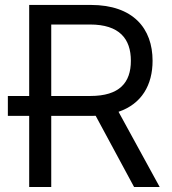

<svg xmlns="http://www.w3.org/2000/svg" viewBox="-20 -747 688 767"><path d="M96.6 0H184.7V-284.1H343.8C350.1 -284.1 356.2 -284.1 362.2 -284.4L515.6 0H617.9L453.5 -300.4C546.2 -332 589.5 -407.7 589.5 -504.3C589.5 -632.8 512.8 -727.3 342.3 -727.3H96.6V-363.6H11.4V-284.1H96.6ZM184.7 -363.6V-649.1H339.5C457.4 -649.1 502.8 -591.6 502.8 -504.3C502.8 -416.9 457.4 -363.6 340.9 -363.6Z"/></svg>

Font: Magic Ui Pro
Style: Regular
Weight: 400
Designer: Stefan Endress, Andreas Faust
Version: Version 1.000;FEAKit 1.0